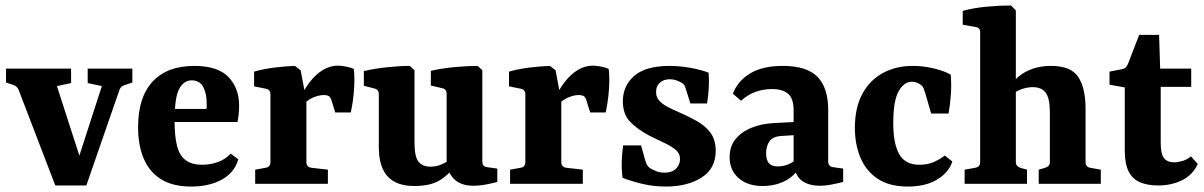

<svg xmlns="http://www.w3.org/2000/svg" viewBox="-20 -675 4422 705"><path d="M354 -359 302 -370V-423H466V-372L439 -363Q424 -359 419 -346L297 6H236ZM272 6H183L48 -346Q42 -359 29 -363L2 -372V-423H241V-370L189 -359L290 -46Z M487 -208Q487 -318 540.5 -375.5Q594 -433 693 -433Q780 -433 819 -392Q858 -351 858 -288Q858 -273 856.5 -257Q855 -241 852 -227H577V-275H738Q739 -280 739 -284Q739 -288 739 -294Q739 -332 726 -356Q713 -380 684 -380Q655 -380 638 -348.5Q621 -317 621 -231Q621 -175 630 -139.5Q639 -104 661.5 -87Q684 -70 722 -70Q752 -70 780 -80Q808 -90 827 -111L855 -90Q841 -41 794.5 -15.5Q748 10 682 10Q615 10 572 -16.5Q529 -43 508 -92Q487 -141 487 -208Z M1076 -303Q1094 -343 1116.5 -372.5Q1139 -402 1165.5 -418Q1192 -434 1221 -434Q1233 -434 1251 -430.5Q1269 -427 1279 -422Q1283 -391 1280 -347Q1277 -303 1268 -262H1211L1198 -304Q1194 -318 1187.5 -322Q1181 -326 1168 -326Q1152 -326 1130 -317Q1108 -308 1088 -285ZM1105 -305V-80Q1105 -62 1123 -59L1184 -52V0H917V-52L956 -59Q973 -62 973 -80V-328Q973 -346 957 -349L913 -358V-412Q948 -422 988.5 -427Q1029 -432 1063 -433L1084 -417Z M1653 -69Q1627 -32 1593 -12Q1559 8 1501 8Q1436 8 1403.5 -27Q1371 -62 1371 -135V-329Q1371 -346 1355 -350L1316 -360V-414Q1354 -423 1400.5 -428Q1447 -433 1485 -433L1502 -417V-152Q1502 -100 1516.5 -81.5Q1531 -63 1561 -63Q1581 -63 1600.5 -71Q1620 -79 1638 -93ZM1806 -7Q1793 -3 1767 2Q1741 7 1718 7Q1677 7 1652.5 -13Q1628 -33 1620 -73V-330Q1620 -348 1604 -351L1562 -361V-415Q1601 -424 1648 -428.5Q1695 -433 1734 -433L1751 -417V-83Q1751 -71 1756 -66.5Q1761 -62 1770 -61L1806 -56Z M2012 -303Q2030 -343 2052.5 -372.5Q2075 -402 2101.5 -418Q2128 -434 2157 -434Q2169 -434 2187 -430.5Q2205 -427 2215 -422Q2219 -391 2216 -347Q2213 -303 2204 -262H2147L2134 -304Q2130 -318 2123.5 -322Q2117 -326 2104 -326Q2088 -326 2066 -317Q2044 -308 2024 -285ZM2041 -305V-80Q2041 -62 2059 -59L2120 -52V0H1853V-52L1892 -59Q1909 -62 1909 -80V-328Q1909 -346 1893 -349L1849 -358V-412Q1884 -422 1924.5 -427Q1965 -432 1999 -433L2020 -417Z M2266 -22Q2262 -51 2263 -82Q2264 -113 2268 -141H2334L2349 -87Q2354 -67 2366 -58Q2374 -53 2388 -47Q2402 -41 2421 -41Q2448 -41 2462.5 -56Q2477 -71 2477 -91Q2477 -111 2462 -124Q2447 -137 2422 -149Q2397 -161 2366 -176Q2322 -199 2294.5 -227Q2267 -255 2267 -303Q2267 -360 2309 -396.5Q2351 -433 2439 -433Q2475 -433 2514.5 -426Q2554 -419 2582 -408Q2584 -382 2582.5 -352Q2581 -322 2576 -295H2515L2499 -346Q2496 -357 2492.5 -362.5Q2489 -368 2481 -372Q2471 -378 2460.5 -381Q2450 -384 2439 -384Q2417 -384 2403 -371.5Q2389 -359 2389 -337Q2389 -318 2401 -305Q2413 -292 2432.5 -282Q2452 -272 2475 -262Q2510 -247 2540.5 -229.5Q2571 -212 2589.5 -186.5Q2608 -161 2608 -121Q2608 -56 2556 -23Q2504 10 2425 10Q2379 10 2338 0Q2297 -10 2266 -22Z M2780 8Q2725 8 2692 -21Q2659 -50 2659 -98Q2659 -138 2681.5 -165Q2704 -192 2741 -206.5Q2778 -221 2820 -223L2915 -228V-180L2854 -176Q2819 -175 2806 -157Q2793 -139 2793 -113Q2793 -88 2803 -76Q2813 -64 2836 -64Q2859 -64 2879 -73.5Q2899 -83 2912 -99L2922 -71Q2903 -33 2866 -12.5Q2829 8 2780 8ZM2671 -331Q2689 -378 2734.5 -405.5Q2780 -433 2854 -433Q2943 -433 2982 -392.5Q3021 -352 3021 -272V-83Q3021 -63 3040 -61L3076 -56V-7Q3061 -3 3036.5 2Q3012 7 2990 7Q2952 7 2927 -9.5Q2902 -26 2894 -69V-270Q2894 -314 2873.5 -331Q2853 -348 2815 -348Q2782 -348 2753.5 -337.5Q2725 -327 2701 -305Z M3119 -205Q3119 -280 3146.5 -330.5Q3174 -381 3222 -407Q3270 -433 3331 -433Q3370 -433 3408 -424Q3446 -415 3471 -401Q3474 -364 3471.5 -328Q3469 -292 3463 -258H3399L3378 -331Q3374 -344 3371 -351Q3368 -358 3363 -362Q3357 -367 3348 -371Q3339 -375 3328 -375Q3300 -375 3280 -340.5Q3260 -306 3260 -223Q3260 -147 3282 -108.5Q3304 -70 3356 -70Q3388 -70 3412 -81.5Q3436 -93 3449 -104L3477 -82Q3464 -42 3421.5 -16Q3379 10 3313 10Q3246 10 3203 -18.5Q3160 -47 3139.5 -96Q3119 -145 3119 -205Z M3522 0V-52L3561 -59Q3579 -62 3579 -80V-556Q3579 -574 3562 -576L3515 -584V-635Q3554 -646 3603.5 -650.5Q3653 -655 3692 -655L3710 -637V-80Q3710 -65 3726 -59L3751 -52V0ZM3794 0V-52L3818 -59Q3826 -62 3830.5 -66.5Q3835 -71 3835 -80V-262Q3835 -313 3820 -334Q3805 -355 3772 -355Q3751 -355 3728.5 -346.5Q3706 -338 3687 -321V-358Q3714 -396 3752.5 -414.5Q3791 -433 3839 -433Q3913 -433 3939.5 -392Q3966 -351 3966 -276V-80Q3966 -62 3983 -59L4022 -52V0Z M4110 -354 4054 -364V-412L4100 -421Q4110 -423 4114 -427.5Q4118 -432 4122 -441L4163 -547H4236L4240 -423H4354V-356H4242V-151Q4242 -110 4254 -94.5Q4266 -79 4291 -79Q4305 -79 4322 -84Q4339 -89 4353 -101L4378 -73Q4360 -33 4321 -13.5Q4282 6 4232 6Q4194 6 4166.5 -5.5Q4139 -17 4124.5 -45Q4110 -73 4110 -122Z"/></svg>

Font: Yrsa
Style: Regular
Weight: 400
Designer: Anna Giedrys (Yrsa+Rasa design), David Brezina (Yrsa art-direction, Rasa art-direction, design)
Foundry: Rosetta Type Foundry
Version: Version 2.004